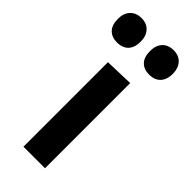

<svg xmlns="http://www.w3.org/2000/svg" viewBox="-264 -763 800 800"><g transform="rotate(45 136.0 -363.5)"><path d="M72 0Q72 -54 72 -104.5Q72 -155 72 -217V-267Q72 -315 72 -353.8Q72 -392.5 72 -427.2Q72 -462 72 -498L199 -502Q199 -465.5 199 -430Q199 -394.5 199 -355.2Q199 -316 199 -267V-217Q199 -155 199 -104.5Q199 -54 199 0ZM229.5 -582.5Q198.5 -582.5 180.8 -600.8Q163 -619 163 -655.5Q163 -688.5 181 -707.8Q199 -727 230.5 -727Q262 -727 279.8 -707Q297.5 -687 297.5 -655.5Q297.5 -631 289.2 -615Q281 -599 266 -590.8Q251 -582.5 229.5 -582.5ZM40.5 -582.5Q9.5 -582.5 -8.5 -600.8Q-26.5 -619 -26.5 -655.5Q-26.5 -688.5 -8.2 -707.8Q10 -727 41.5 -727Q73 -727 90.5 -707Q108 -687 108 -655.5Q108 -631 100 -615Q92 -599 76.8 -590.8Q61.5 -582.5 40.5 -582.5Z"/></g></svg>

Font: Commissioner Thin SemiBold
Style: Regular
Weight: 600
Version: Version 1.000